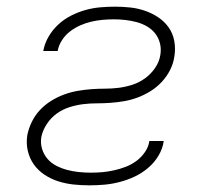

<svg xmlns="http://www.w3.org/2000/svg" viewBox="-20 -548 640 576"><path d="M248 8Q224 8 200.5 5.5Q177 3 155 -4Q133 -11 114 -23.5Q95 -36 82 -54Q69 -72 63.5 -95Q58 -118 62 -143Q66 -163 75.5 -182.5Q85 -202 100 -218Q115 -234 133.5 -245.5Q152 -257 172.5 -264.5Q193 -272 213.5 -275.5Q234 -279 254.5 -280.5Q275 -282 295 -282Q315 -282 335.5 -284.5Q356 -287 376.5 -293.5Q397 -300 415 -313Q433 -326 445.5 -344.5Q458 -363 461 -383Q464 -401 460 -417.5Q456 -434 446 -447Q436 -460 421.5 -468.5Q407 -477 390.5 -481.5Q374 -486 356.5 -488Q339 -490 322 -490Q305 -490 288 -488.5Q271 -487 254 -483Q237 -479 221 -472Q205 -465 190.5 -454Q176 -443 166 -427.5Q156 -412 153 -395H110V-396Q114 -418 126 -438.5Q138 -459 155.5 -475Q173 -491 194 -501.5Q215 -512 236.5 -518Q258 -524 280.5 -526Q303 -528 325 -528Q348 -528 371 -525.5Q394 -523 415.5 -515.5Q437 -508 455.5 -495.5Q474 -483 486.5 -465Q499 -447 503 -424Q507 -401 503 -378Q500 -357 490 -337.5Q480 -318 465 -302Q450 -286 431.5 -274.5Q413 -263 393 -255.5Q373 -248 352.5 -244.5Q332 -241 311.5 -239.5Q291 -238 270.5 -238Q250 -238 229.5 -235.5Q209 -233 188.5 -226.5Q168 -220 150.5 -207.5Q133 -195 120.5 -176Q108 -157 104 -137Q101 -119 106 -102Q111 -85 122 -72Q133 -59 148.5 -51Q164 -43 180.5 -38.5Q197 -34 215.5 -32Q234 -30 252 -30Q270 -30 287 -31.5Q304 -33 322 -37Q340 -41 357 -47.5Q374 -54 389 -65Q404 -76 415 -92Q426 -108 428 -125H471V-124Q468 -102 455.5 -81Q443 -60 424 -44Q405 -28 383.5 -18Q362 -8 339 -2Q316 4 293.5 6Q271 8 248 8Z"/></svg>

Font: Iosevka Aile XLt Obl
Style: Regular
Weight: 200
Italic angle: -9°
Designer: Belleve Invis
Foundry: Belleve Invis
Version: Version 31.1.0; ttfautohint (v1.8.4)